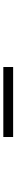

<svg xmlns="http://www.w3.org/2000/svg" viewBox="494 -1242 98 1126"><g transform="rotate(-90 543.0 -679.0)"><path d="M302.5 -651V-708.5H713V-651Z"/></g></svg>

Font: Trispace Expanded Light
Style: Regular
Weight: 300
Width: 7
Designer: Tyler Finck
Foundry: Etcetera Type Company
Version: Version 1.210; ttfautohint (v1.8.3)